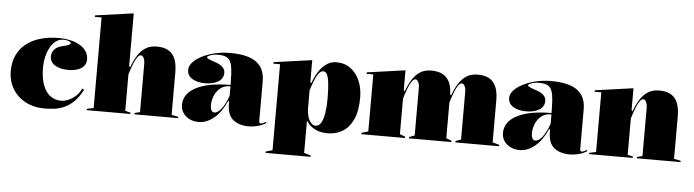

<svg xmlns="http://www.w3.org/2000/svg" viewBox="-53 -984 5141 1423"><g transform="rotate(5 2517.0 -272.5)"><path d="M294 15Q214 15 152 -17.5Q90 -50 55 -108Q20 -166 20 -240Q20 -305 43 -356Q66 -407 110 -442.5Q154 -478 216.5 -496.5Q279 -515 358 -515Q398 -515 437 -506.5Q476 -498 507.5 -480.5Q539 -463 557.5 -436.5Q576 -410 576 -374Q576 -345 559 -325Q542 -305 512 -295Q482 -285 443 -285Q384 -285 345.5 -308Q307 -331 307 -374Q307 -405 327.5 -427Q348 -449 383 -456Q445 -470 445 -483Q445 -489 437.5 -494Q430 -499 417.5 -502Q405 -505 389 -505Q358 -505 333 -486.5Q308 -468 291 -436.5Q274 -405 265 -366Q256 -327 256 -285Q256 -230 266.5 -187Q277 -144 297 -114Q317 -84 346 -68.5Q375 -53 412 -53Q437 -53 466 -65.5Q495 -78 520.5 -101.5Q546 -125 559 -157L573 -148Q543 -90 508 -57Q473 -24 435.5 -8.5Q398 7 362 11Q326 15 294 15Z M1286 -10V0H961V-10L1001 -20V-375Q1001 -406 992 -423Q983 -440 971 -440Q957 -440 943.5 -420Q930 -400 919 -372.5Q908 -345 900.5 -321.5Q893 -298 891 -290V-20L931 -10V0H606V-10L656 -20V-694H606V-705L891 -745V-352L899 -344Q916 -392 940 -431Q964 -470 998.5 -492.5Q1033 -515 1083 -515Q1129 -515 1159 -501Q1189 -487 1205.5 -462.5Q1222 -438 1229 -406.5Q1236 -375 1236 -340V-20Z M1627 -515Q1695 -515 1744 -503.5Q1793 -492 1825 -468Q1857 -444 1872 -408.5Q1887 -373 1887 -325V-32Q1887 -25 1889.5 -19.5Q1892 -14 1899 -14Q1905 -14 1915 -18Q1925 -22 1939 -30V-20Q1925 -10 1904 -2Q1883 6 1859 10.5Q1835 15 1812 15Q1740 15 1696 -20.5Q1652 -56 1652 -140Q1652 -142 1652 -143.5Q1652 -145 1652 -147.5Q1652 -150 1652 -154L1645 -160Q1627 -119 1604.5 -86.5Q1582 -54 1555.5 -31.5Q1529 -9 1500 3Q1471 15 1440 15Q1401 15 1371 0Q1341 -15 1323.5 -41Q1306 -67 1306 -101Q1306 -185 1397.5 -232Q1489 -279 1652 -279Q1652 -366 1644.5 -412.5Q1637 -459 1613.5 -476.5Q1590 -494 1542 -494Q1518 -494 1499.5 -489.5Q1481 -485 1470.5 -479Q1460 -473 1460 -469Q1460 -463 1474 -456Q1488 -449 1525 -437Q1598 -413 1598 -364Q1598 -321 1559.5 -298Q1521 -275 1462 -275Q1404 -275 1366.5 -298Q1329 -321 1329 -364Q1329 -392 1353 -419Q1377 -446 1419 -467.5Q1461 -489 1514.5 -502Q1568 -515 1627 -515ZM1652 -269Q1604 -269 1575 -244Q1546 -219 1533 -184Q1520 -149 1520 -119Q1520 -101 1523.5 -89Q1527 -77 1533.5 -71Q1540 -65 1550 -65Q1560 -65 1572 -72Q1584 -79 1597.5 -94.5Q1611 -110 1625 -135.5Q1639 -161 1652 -198Z M1954 200V190L2004 176V-464H1954V-475L2239 -515V-352L2247 -344Q2254 -365 2267.5 -394Q2281 -423 2302 -450.5Q2323 -478 2352.5 -496.5Q2382 -515 2420 -515Q2481 -515 2525 -482.5Q2569 -450 2593 -394.5Q2617 -339 2617 -270Q2617 -166 2587 -103.5Q2557 -41 2508 -13Q2459 15 2402 15Q2347 15 2312.5 -1.5Q2278 -18 2261 -37.5Q2244 -57 2239 -65V175L2289 190V200ZM2305 -33Q2331 -33 2346.5 -60Q2362 -87 2369.5 -134Q2377 -181 2377 -240Q2377 -315 2371.5 -358.5Q2366 -402 2355.5 -421Q2345 -440 2329 -440Q2317 -440 2306.5 -432Q2296 -424 2285 -406Q2274 -388 2263 -360Q2252 -332 2239 -291V-159Q2239 -132 2244 -109.5Q2249 -87 2258 -69.5Q2267 -52 2279 -42.5Q2291 -33 2305 -33Z M2649 0V-10L2699 -25V-449H2649V-460L2934 -500V-352L2942 -344Q2959 -392 2983 -431Q3007 -470 3041.5 -492.5Q3076 -515 3126 -515Q3165 -515 3194 -504Q3223 -493 3241.5 -472Q3260 -451 3269.5 -420.5Q3279 -390 3279 -352V-25L3319 -10V0H3004V-10L3044 -25V-375Q3044 -406 3035 -423Q3026 -440 3014 -440Q3000 -440 2986.5 -420Q2973 -400 2962 -372.5Q2951 -345 2943.5 -321.5Q2936 -298 2934 -290V-25L2974 -10V0ZM3349 0V-10L3389 -25V-375Q3389 -406 3380 -423Q3371 -440 3359 -440Q3345 -440 3331.5 -420Q3318 -400 3307 -372.5Q3296 -345 3288.5 -321.5Q3281 -298 3279 -290V-352L3287 -344Q3304 -392 3328 -431Q3352 -470 3386.5 -492.5Q3421 -515 3471 -515Q3517 -515 3547 -501Q3577 -487 3593.5 -462.5Q3610 -438 3617 -406.5Q3624 -375 3624 -340V-25L3674 -10V0Z M4015 -515Q4083 -515 4132 -503.5Q4181 -492 4213 -468Q4245 -444 4260 -408.5Q4275 -373 4275 -325V-32Q4275 -25 4277.5 -19.5Q4280 -14 4287 -14Q4293 -14 4303 -18Q4313 -22 4327 -30V-20Q4313 -10 4292 -2Q4271 6 4247 10.5Q4223 15 4200 15Q4128 15 4084 -20.5Q4040 -56 4040 -140Q4040 -142 4040 -143.5Q4040 -145 4040 -147.5Q4040 -150 4040 -154L4033 -160Q4015 -119 3992.5 -86.5Q3970 -54 3943.5 -31.5Q3917 -9 3888 3Q3859 15 3828 15Q3789 15 3759 0Q3729 -15 3711.5 -41Q3694 -67 3694 -101Q3694 -185 3785.5 -232Q3877 -279 4040 -279Q4040 -366 4032.5 -412.5Q4025 -459 4001.5 -476.5Q3978 -494 3930 -494Q3906 -494 3887.5 -489.5Q3869 -485 3858.5 -479Q3848 -473 3848 -469Q3848 -463 3862 -456Q3876 -449 3913 -437Q3986 -413 3986 -364Q3986 -321 3947.5 -298Q3909 -275 3850 -275Q3792 -275 3754.5 -298Q3717 -321 3717 -364Q3717 -392 3741 -419Q3765 -446 3807 -467.5Q3849 -489 3902.5 -502Q3956 -515 4015 -515ZM4040 -269Q3992 -269 3963 -244Q3934 -219 3921 -184Q3908 -149 3908 -119Q3908 -101 3911.5 -89Q3915 -77 3921.5 -71Q3928 -65 3938 -65Q3948 -65 3960 -72Q3972 -79 3985.5 -94.5Q3999 -110 4013 -135.5Q4027 -161 4040 -198Z M5024 -10V0H4699V-10L4739 -20V-375Q4739 -406 4730 -423Q4721 -440 4709 -440Q4695 -440 4681.5 -420Q4668 -400 4657 -372.5Q4646 -345 4638.5 -321.5Q4631 -298 4629 -290V-20L4669 -10V0H4344V-10L4394 -20V-464H4344V-475L4629 -515V-352L4637 -344Q4654 -392 4678 -431Q4702 -470 4736.5 -492.5Q4771 -515 4821 -515Q4867 -515 4897 -501Q4927 -487 4943.5 -462.5Q4960 -438 4967 -406.5Q4974 -375 4974 -340V-20Z"/></g></svg>

Font: Kalnia Thin
Style: Bold
Weight: 700
Version: Version 1.105